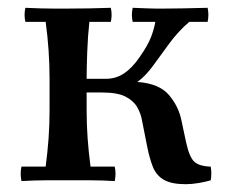

<svg xmlns="http://www.w3.org/2000/svg" viewBox="-20 -462 588 492"><path d="M456 10Q419 10 399.5 -1.5Q380 -13 371.5 -35Q363 -57 357 -87L344 -153Q341 -171 331.5 -187.5Q322 -204 301.5 -214.5Q281 -225 241 -225H202V-260H251Q277 -260 298 -274Q319 -288 338 -316Q359 -346 367 -367Q375 -388 378 -406H320Q316 -424 320 -442Q348 -441 360 -440.5Q372 -440 379.5 -440Q387 -440 399 -440Q417 -440 445.5 -440.5Q474 -441 512 -442Q516 -424 512 -406H465Q437 -382 414.5 -351.5Q392 -321 372.5 -294Q353 -267 332 -252Q388 -248 413 -218.5Q438 -189 445 -153L457 -97Q465 -60 477.5 -48Q490 -36 520 -35Q523 -18 520 0Q507 4 489 7Q471 10 456 10ZM35 2Q31 -17 35 -35H97Q102 -73 104.5 -108Q107 -143 107 -180V-260Q107 -333 97 -406H45Q41 -424 45 -442Q68 -441 84.5 -440.5Q101 -440 116.5 -440Q132 -440 152 -440Q183 -440 207.5 -440.5Q232 -441 264 -442Q268 -424 264 -406H209Q205 -369 203.5 -328.5Q202 -288 202 -260V-180Q202 -143 204.5 -108Q207 -73 212 -35H274Q278 -17 274 2Q240 0 212 0Q184 0 155 0Q126 0 98 0Q70 0 35 2Z"/></svg>

Font: Poltawski Nowy
Style: Regular
Weight: 400
Designer: Adam Pótawski, Mateusz Machalski, Borys Kosmynka, Ania Wieluska
Foundry: Capitalics.wtf
Version: Version 1.001;gftools[0.9.25]